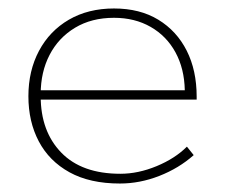

<svg xmlns="http://www.w3.org/2000/svg" viewBox="-20 -423 531 453"><path d="M263 10Q192 10 144 -16.5Q96 -43 71.5 -89.5Q47 -136 47 -196Q47 -256 72 -303Q97 -350 142.5 -376.5Q188 -403 249 -403Q310 -403 353.5 -376.5Q397 -350 420.5 -303.5Q444 -257 444 -195V-188H71V-210H416Q415 -261 394 -299.5Q373 -338 335.5 -359.5Q298 -381 249 -381Q196 -381 157 -357.5Q118 -334 97 -293.5Q76 -253 76 -201V-196Q76 -113 124.5 -63Q173 -13 264 -13Q306 -13 349.5 -31Q393 -49 421 -77L437 -57Q402 -26 356 -8Q310 10 263 10Z"/></svg>

Font: Rokkitt Thin
Style: Regular
Weight: 250
Version: Version 3.103